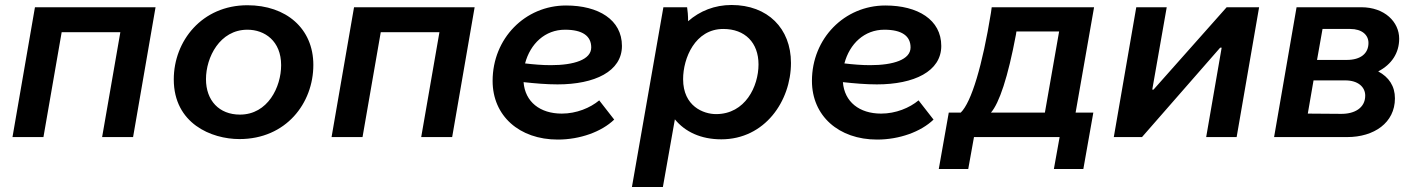

<svg xmlns="http://www.w3.org/2000/svg" viewBox="-20 -549 5659 769"><path d="M30 0H154L227 -420H462L389 0H513L603 -520H120Z M939 8C1126 8 1235 -136 1235 -289C1235 -435 1126 -528 971 -528C789 -528 676 -385 676 -231C676 -54 827 8 939 8ZM941 -90C858 -90 805 -146 805 -232C805 -319 860 -430 971 -430C1040 -430 1106 -385 1106 -288C1106 -201 1053 -90 941 -90Z M1308 0H1432L1505 -420H1740L1667 0H1791L1881 -520H1398Z M2214 10C2303 10 2389 -21 2440 -70L2380 -147C2344 -117 2289 -94 2230 -94C2143 -94 2083 -141 2077 -220C2123 -215 2169 -211 2213 -211C2362 -211 2471 -263 2471 -365C2471 -470 2377 -527 2247 -527C2083 -527 1953 -395 1953 -225C1953 -85 2060 10 2214 10ZM2083 -295C2104 -374 2163 -430 2243 -430C2313 -430 2348 -405 2348 -359C2348 -310 2279 -288 2186 -288C2152 -288 2117 -291 2083 -295Z M2511 200H2635L2683 -71C2724 -21 2787 9 2869 9C3043 9 3148 -144 3148 -297C3148 -435 3055 -529 2910 -529C2842 -529 2783 -505 2736 -464C2736 -486 2734 -508 2732 -520H2637ZM2848 -92C2798 -92 2716 -123 2716 -232C2716 -316 2764 -433 2877 -433C2964 -433 3018 -378 3018 -291C3018 -203 2965 -92 2848 -92Z M3493 10C3582 10 3668 -21 3719 -70L3659 -147C3623 -117 3568 -94 3509 -94C3422 -94 3362 -141 3356 -220C3402 -215 3448 -211 3492 -211C3641 -211 3750 -263 3750 -365C3750 -470 3656 -527 3526 -527C3362 -527 3232 -395 3232 -225C3232 -85 3339 10 3493 10ZM3362 -295C3383 -374 3442 -430 3522 -430C3592 -430 3627 -405 3627 -359C3627 -310 3558 -288 3465 -288C3431 -288 3396 -291 3362 -295Z M3740 128H3858L3881 0H4224L4201 128H4319L4359 -98H4288L4362 -520H3952L3949 -498C3915 -288 3871 -140 3828 -98H3780ZM3949 -98C3982 -136 4017 -239 4049 -410L4051 -423H4222L4165 -98Z M4441 0H4554L4867 -358H4873L4811 0H4933L5023 -520H4893L4600 -190H4595L4653 -520H4531Z M5083 0H5376C5483 0 5567 -57 5567 -155C5567 -204 5543 -240 5500 -263C5554 -291 5584 -337 5584 -394C5584 -461 5526 -520 5432 -520H5173ZM5218 -94 5241 -227H5368C5420 -227 5448 -200 5448 -166C5448 -116 5404 -92 5350 -93ZM5255 -309 5277 -433H5388C5435 -433 5461 -409 5461 -377C5461 -335 5430 -309 5374 -309Z"/></svg>

Font: Fixel Display 20240404 SemiBold
Style: Italic
Weight: 600
Italic angle: -10°
Designer: AlfaBravo + MacPaw
Foundry: Kyrylo Tkachov, Marchela Mozhyna, Serhii Makarenko, Maria Weinstein, Zakhar Kryvoshyya
Version: Version 1.211;Glyphs 3.2 (3225)